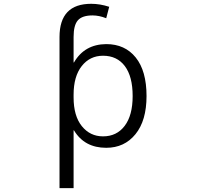

<svg xmlns="http://www.w3.org/2000/svg" viewBox="-20 -760 1040 1000"><path d="M290 219.7V-567.4Q290 -740.2 455.1 -740.2Q501 -740.2 548.8 -724.6L533.2 -665Q496.1 -679.7 461.9 -679.7Q408.2 -679.7 385.7 -654.3Q363.3 -628.9 363.3 -567.4V-434.6H365.2Q419.9 -529.3 533.2 -530.3Q630.9 -530.3 687 -460.4Q743.2 -390.6 743.2 -259.8Q743.2 -131.8 685.5 -61Q627.9 9.8 533.2 9.8Q419.9 9.8 365.2 -81.1H363.3V219.7ZM670.9 -259.8Q670.9 -361.3 630.4 -415.5Q589.8 -469.7 516.6 -469.7Q448.2 -469.7 405.8 -416Q363.3 -362.3 363.3 -266.6V-252.9Q363.3 -156.2 406.2 -103Q449.2 -49.8 516.6 -49.8Q587.9 -49.8 629.4 -104.5Q670.9 -159.2 670.9 -259.8Z"/></svg>

Font: GenEi Gothic M SemiLight
Style: Regular
Weight: 350
Designer: o_tamon (Modified); [Source Han Sans]
Ryoko NISHIZUKA  (kana & ideographs); Paul D. Hunt (Latin, Greek & Cyrillic); Wenl
Version: Version 1.1a;Original Version 1.004